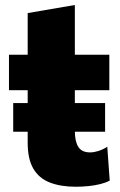

<svg xmlns="http://www.w3.org/2000/svg" viewBox="-20 -714 470 749"><path d="M31.5 -200V-312Q74 -312 114 -312Q154 -312 189 -312H232.5Q268 -312 308 -312Q348 -312 390 -312V-200Q348 -200 308 -200Q268 -200 232.5 -200H189Q154 -200 114 -200Q74 -200 31.5 -200ZM275.5 14.5Q217 14.5 174.8 -1.8Q132.5 -18 110.2 -55.8Q88 -93.5 88 -157Q88 -184 88 -213.5Q88 -243 88 -278.2Q88 -313.5 88 -357Q88 -400.5 88 -455.5Q88 -515.5 88 -564Q88 -612.5 88 -663L272 -694.5Q272 -654.5 272 -617.8Q272 -581 272 -542Q272 -503 272 -455.5V-203.5Q272 -162.5 285.5 -141Q299 -119.5 331.5 -119.5Q346 -119.5 363.2 -124.8Q380.5 -130 398.5 -141.5L408 -9.5Q393.5 -1.5 371.8 4Q350 9.5 324.8 12Q299.5 14.5 275.5 14.5ZM15 -362V-500.5H406.5V-362Q361.5 -362 316.2 -362Q271 -362 229 -362H144.5Z"/></svg>

Font: Commissioner Thin ExtraBold
Style: Regular
Weight: 800
Version: Version 1.000